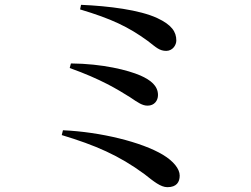

<svg xmlns="http://www.w3.org/2000/svg" viewBox="-20 -750 1040 796"><path d="M711 -582C711 -618 692 -647 632 -675C559 -709 432 -725 316 -730L312 -711C442 -672 512 -639 593 -580C628 -553 641 -539 670 -539C697 -540 711 -564 711 -582ZM274 -487 269 -468C398 -422 468 -379 519 -347C553 -324 570 -312 592 -312C620 -312 635 -333 635 -356C635 -394 605 -418 562 -437C511 -459 406 -486 274 -487ZM241 -210 236 -190C375 -148 473 -106 579 -28C617 2 646 26 674 26C712 26 725 5 725 -22C725 -50 699 -82 656 -108C568 -161 397 -203 241 -210Z"/></svg>

Font: Noto Serif CJK SC SemiBold
Style: Regular
Weight: 600
Designer: Ryoko NISHIZUKA 西塚涼子 (kana & ideographs); Frank Grießhammer (Latin, Greek & Cyrillic); Wenlong ZHANG 张文龙 (bopomofo); San
Foundry: Adobe
Version: Version 2.001;hotconv 1.1.0;makeotfexe 2.6.0